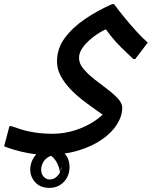

<svg xmlns="http://www.w3.org/2000/svg" viewBox="-44 -488 762 933"><path d="M182 264Q136 264 95.5 256.5Q55 249 24 239.5Q-7 230 -24 223L2 125H11Q29 131 58 140.5Q87 150 126.5 156Q166 162 212 162Q268 162 321 145Q374 128 415 100.5Q456 73 477 44L476 84Q457 70 426.5 49Q396 28 362 2Q328 -24 299 -54Q270 -84 251.5 -118Q233 -152 233 -189Q233 -252 270.5 -303Q308 -354 369 -395.5Q430 -437 501 -468H510Q533 -437 562 -401.5Q591 -366 620 -334.5Q649 -303 674 -281L613 -201H604Q574 -229 546 -256.5Q518 -284 494.5 -313.5Q471 -343 454 -371L482 -350Q479 -350 463.5 -342.5Q448 -335 427.5 -321.5Q407 -308 387 -289.5Q367 -271 353.5 -250Q340 -229 340 -206Q340 -179 361.5 -153.5Q383 -128 414 -103.5Q445 -79 476.5 -55.5Q508 -32 529 -9Q550 14 550 35Q550 75 525 115.5Q500 156 452 189.5Q404 223 336 243.5Q268 264 182 264ZM207 230Q240 230 267 255.5Q294 281 294 326Q294 352 281.5 375Q269 398 247 411.5Q225 425 196 425Q152 425 127.5 398Q103 371 103 336Q103 308 116.5 283.5Q130 259 154 244.5Q178 230 207 230ZM236 265Q209 264 191 275Q173 286 164.5 303Q156 320 156 336Q156 357 168 370.5Q180 384 198 384Q215 384 228 373.5Q241 363 248.5 348.5Q256 334 253 323L246 381Q250 362 246.5 343Q243 324 234.5 306.5Q226 289 213.5 277Q201 265 185 259Z"/></svg>

Font: Kufam Medium
Style: Italic
Weight: 500
Italic angle: -11°
Designer: Artur Schmal
Foundry: Original Type
Version: Version 1.301; ttfautohint (v1.8.3)